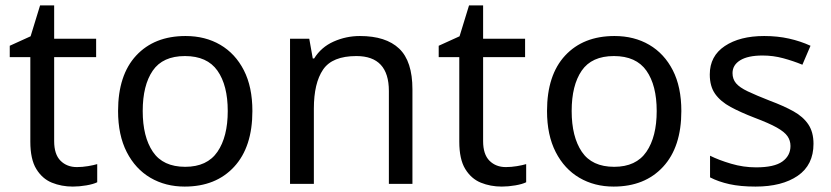

<svg xmlns="http://www.w3.org/2000/svg" viewBox="-20 -679 3069 709"><path d="M264 -62Q284 -62 305 -65.5Q326 -69 339 -73V-6Q325 1 299 5.5Q273 10 249 10Q207 10 171.5 -4.5Q136 -19 114 -55Q92 -91 92 -156V-468H16V-510L93 -545L128 -659H180V-536H335V-468H180V-158Q180 -109 203.5 -85.5Q227 -62 264 -62Z M912 -269Q912 -136 844.5 -63Q777 10 662 10Q591 10 535.5 -22.5Q480 -55 448 -117.5Q416 -180 416 -269Q416 -402 483 -474Q550 -546 665 -546Q738 -546 793.5 -513.5Q849 -481 880.5 -419.5Q912 -358 912 -269ZM507 -269Q507 -174 544.5 -118.5Q582 -63 664 -63Q745 -63 783 -118.5Q821 -174 821 -269Q821 -364 783 -418Q745 -472 663 -472Q581 -472 544 -418Q507 -364 507 -269Z M1309 -546Q1405 -546 1454 -499.5Q1503 -453 1503 -349V0H1416V-343Q1416 -472 1296 -472Q1207 -472 1173 -422Q1139 -372 1139 -278V0H1051V-536H1122L1135 -463H1140Q1166 -505 1212 -525.5Q1258 -546 1309 -546Z M1848 -62Q1868 -62 1889 -65.5Q1910 -69 1923 -73V-6Q1909 1 1883 5.5Q1857 10 1833 10Q1791 10 1755.5 -4.5Q1720 -19 1698 -55Q1676 -91 1676 -156V-468H1600V-510L1677 -545L1712 -659H1764V-536H1919V-468H1764V-158Q1764 -109 1787.5 -85.5Q1811 -62 1848 -62Z M2496 -269Q2496 -136 2428.5 -63Q2361 10 2246 10Q2175 10 2119.5 -22.5Q2064 -55 2032 -117.5Q2000 -180 2000 -269Q2000 -402 2067 -474Q2134 -546 2249 -546Q2322 -546 2377.5 -513.5Q2433 -481 2464.5 -419.5Q2496 -358 2496 -269ZM2091 -269Q2091 -174 2128.5 -118.5Q2166 -63 2248 -63Q2329 -63 2367 -118.5Q2405 -174 2405 -269Q2405 -364 2367 -418Q2329 -472 2247 -472Q2165 -472 2128 -418Q2091 -364 2091 -269Z M2984 -148Q2984 -70 2926 -30Q2868 10 2770 10Q2714 10 2673.5 1Q2633 -8 2602 -24V-104Q2634 -88 2679.5 -74.5Q2725 -61 2772 -61Q2839 -61 2869 -82.5Q2899 -104 2899 -140Q2899 -160 2888 -176Q2877 -192 2848.5 -208Q2820 -224 2767 -244Q2715 -264 2678 -284Q2641 -304 2621 -332Q2601 -360 2601 -404Q2601 -472 2656.5 -509Q2712 -546 2802 -546Q2851 -546 2893.5 -536.5Q2936 -527 2973 -510L2943 -440Q2909 -454 2872 -464Q2835 -474 2796 -474Q2742 -474 2713.5 -456.5Q2685 -439 2685 -409Q2685 -387 2698 -371.5Q2711 -356 2741.5 -341.5Q2772 -327 2823 -307Q2874 -288 2910 -268Q2946 -248 2965 -219.5Q2984 -191 2984 -148Z"/></svg>

Font: Noto Sans Tifinagh Azawagh
Style: Regular
Weight: 400
Designer: JamraPatel
Foundry: JamraPatel LLC
Version: Version 2.006; ttfautohint (v1.8.4.7-5d5b)